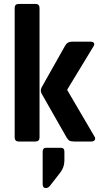

<svg xmlns="http://www.w3.org/2000/svg" viewBox="-20 -723 512 981"><path d="M347 -510H444Q456 -510 460 -503Q464 -496 457 -485L324 -266V-262L463 -25Q469 -15 464 -7.5Q459 0 446 0H360Q343 0 335.5 -4Q328 -8 320 -21L193 -244Q184 -260 193 -277L313 -490Q324 -510 347 -510ZM161 0H76Q55 0 55 -21V-682Q55 -703 76 -703H161Q182 -703 182 -682V-21Q182 0 161 0ZM309 51V98Q309 132 287 160L234 228Q224 238 215 238Q198 238 198 218V52Q198 32 217 32H290Q309 32 309 51Z"/></svg>

Font: Rajdhani
Style: Bold
Weight: 700
Designer: Satya Rajpurohit, Jyotish Sonowal
Foundry: Indian Type Foundry
Version: Version 1.201 February 1, 2022